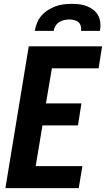

<svg xmlns="http://www.w3.org/2000/svg" viewBox="-20 -975 549 995"><path d="M8 0 129 -735H509L491 -621H249L218 -439H402L384 -325H200L165 -114H407L388 0ZM160 -815Q164 -836 172 -856.5Q180 -877 195 -894Q210 -911 229 -923Q248 -935 268.5 -942.5Q289 -950 310 -952.5Q331 -955 352 -955Q373 -955 393 -952.5Q413 -950 431.5 -942.5Q450 -935 465 -923Q480 -911 489 -894Q498 -877 500 -856.5Q502 -836 498 -815H400Q402 -828 398.5 -840.5Q395 -853 386 -860.5Q377 -868 364.5 -871Q352 -874 339 -874Q326 -874 312.5 -871Q299 -868 287 -860.5Q275 -853 267.5 -840.5Q260 -828 258 -815Z"/></svg>

Font: Iosevka Curly Heavy
Style: Italic
Weight: 900
Italic angle: -9°
Monospace: yes
Designer: Belleve Invis
Foundry: Belleve Invis
Version: Version 22.1.2; ttfautohint (v1.8.4)